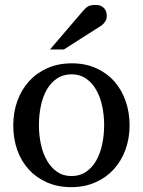

<svg xmlns="http://www.w3.org/2000/svg" viewBox="-20 -753 584 785"><path d="M405.8 -241.2Q405.8 -282.2 397.7 -319.8Q389.6 -357.4 373 -386.2Q356.4 -415 331.5 -432.1Q306.6 -449.2 272.9 -449.2Q238.3 -449.2 212.9 -432.1Q187.5 -415 171.1 -386.2Q154.8 -357.4 147 -319.8Q139.2 -282.2 139.2 -241.2Q139.2 -200.7 147.2 -163.1Q155.3 -125.5 171.9 -96.7Q188.5 -67.9 213.4 -50.5Q238.3 -33.2 272 -33.2Q306.2 -33.2 331.5 -50.3Q356.9 -67.4 373.3 -96.2Q389.6 -125 397.7 -162.6Q405.8 -200.2 405.8 -241.2ZM509.8 -240.2Q509.8 -187 492.9 -140.9Q476.1 -94.7 445.1 -60.8Q414.1 -26.9 369.9 -7.3Q325.7 12.2 271 12.2Q216.3 12.2 172.4 -7.1Q128.4 -26.4 97.7 -60.1Q66.9 -93.8 50.5 -139.9Q34.2 -186 34.2 -240.2Q34.2 -293.5 50.8 -339.8Q67.4 -386.2 98.6 -420.7Q129.9 -455.1 174.1 -474.6Q218.3 -494.1 273.9 -494.1Q329.6 -494.1 373.5 -474.1Q417.5 -454.1 447.8 -419.7Q478 -385.3 493.9 -339.1Q509.8 -293 509.8 -240.2ZM416.5 -688Q416.5 -674.3 409.9 -664.6Q403.3 -654.8 393.6 -647.9L241.2 -550.8H184.6L317.4 -706.1Q323.2 -712.4 328.1 -717.5Q333 -722.7 338.9 -726.1Q344.7 -729.5 352.3 -731.2Q359.9 -732.9 370.6 -732.9Q383.8 -732.9 392.6 -728.8Q401.4 -724.6 406.7 -718.3Q412.1 -711.9 414.3 -703.9Q416.5 -695.8 416.5 -688Z"/></svg>

Font: Charis SIL APac
Style: Regular
Weight: 400
Foundry: SIL International
Version: Version 5.000